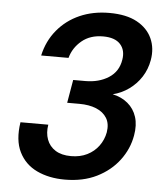

<svg xmlns="http://www.w3.org/2000/svg" viewBox="-52 -759 716 818"><g transform="rotate(5 306.0 -350.0)"><path d="M255 12Q187 12 135.5 -12.5Q84 -37 59 -87.5Q34 -138 46 -215H165Q159 -180 169.5 -151.5Q180 -123 206 -106.5Q232 -90 273 -90Q312 -90 342 -105Q372 -120 391 -146Q410 -172 416 -204Q422 -241 407 -265.5Q392 -290 361.5 -302.5Q331 -315 289 -315H237L254 -414H306Q364 -414 405.5 -440.5Q447 -467 455 -518Q462 -559 439 -584.5Q416 -610 365 -610Q310 -610 274 -580Q238 -550 226 -506H109Q123 -569 161.5 -615.5Q200 -662 256.5 -687Q313 -712 383 -712Q456 -712 501.5 -687Q547 -662 566 -620Q585 -578 576 -527Q569 -487 548 -454.5Q527 -422 495.5 -399.5Q464 -377 427 -368Q465 -360 492 -337.5Q519 -315 530 -280.5Q541 -246 533 -201Q523 -143 486.5 -94.5Q450 -46 391.5 -17Q333 12 255 12Z"/></g></svg>

Font: DM Sans 9pt SemiBold
Style: Italic
Weight: 600
Italic angle: -10°
Version: Version 4.004;gftools[0.9.30]